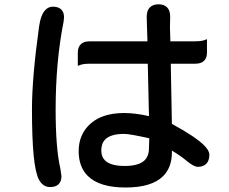

<svg xmlns="http://www.w3.org/2000/svg" viewBox="-20 -791 1040 871"><path d="M219.7 -760.7Q245.1 -760.7 257.8 -748Q270.5 -735.4 270.5 -712.9V-712.4L268.6 -693.4Q232.4 -511.7 232.4 -293Q232.4 -118.2 253.9 -25.9L258.8 8.3V8.8Q258.8 31.7 245.8 44.7Q232.9 57.6 207 57.6Q175.3 57.6 157.2 24.9Q140.6 -5.4 132.8 -85Q125 -164.6 125 -294.9Q125 -438 157.2 -670.4Q165 -725.1 186.5 -746.6Q200.7 -760.7 219.7 -760.7ZM439.5 -108.4Q439.5 -80.1 456.1 -63.5Q481.4 -38.1 545.9 -38.1Q610.4 -38.1 636.7 -64.5Q652.3 -80.6 655.3 -106.9L657.2 -163.6Q571.3 -183.1 543.9 -183.6Q482.4 -183.6 457.5 -158.7Q439.5 -140.6 439.5 -108.4ZM390.6 -502Q358.9 -502 344.7 -496.6L333 -492.2V-552.7Q333 -576.7 346.4 -590.1Q359.9 -603.5 385.7 -603.5H648.9L645.5 -713.9Q645.5 -743.2 659.7 -757.3Q673.8 -771.5 699.2 -771.5Q724.1 -771.5 738 -757.6Q752 -743.7 752 -714.8L751 -665L752.9 -603.5H859.4Q893.1 -603.5 907.2 -608.9L918.9 -613.3V-552.7Q918.9 -522 897.9 -509.3Q885.3 -502 865.2 -502H754.9V-493.2Q757.3 -360.8 759.8 -229Q866.7 -170.9 905.8 -131.8Q917.5 -120.1 923.6 -109.6Q929.7 -99.1 929.7 -88.9Q929.7 -62 915.8 -48.1Q901.9 -34.2 877 -34.2Q868.2 -34.2 856 -40.8Q843.8 -47.4 825.7 -62Q799.8 -84 759.8 -107.9V-96.7Q758.8 -30.8 720.2 7.8Q668.5 59.6 549.6 59.6Q430.7 59.6 377.9 6.8Q336.9 -34.2 336.9 -105.5Q336.9 -182.6 391.6 -231Q445.8 -278.3 543.9 -278.3Q593.3 -278.3 655.8 -264.2L650.4 -502Z"/></svg>

Font: YuPearl-SemiBold
Style: SemiBold
Weight: 600
Designer: Max Yao
Foundry: Max-Everyday
Version: Version 1.011; ttfautohint (v1.8.3)